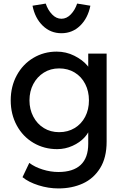

<svg xmlns="http://www.w3.org/2000/svg" viewBox="-20 -825 689 1075"><path d="M307 138Q389 138 431.5 98.5Q474 59 474 -20V-121L485 -114Q480 -85 453.5 -56Q427 -27 386 -8.5Q345 10 300 10Q227 10 167.5 -25Q108 -60 74 -122.5Q40 -185 40 -263Q40 -341 74 -403.5Q108 -466 167 -501Q226 -536 297 -536Q350 -536 396 -513Q442 -490 469 -458Q496 -426 496 -400L474 -402V-525H577V-32Q577 58 540.5 116.5Q504 175 443.5 202.5Q383 230 307 230Q251 230 195.5 212.5Q140 195 106 167L144 87Q174 110 218.5 124Q263 138 307 138ZM145 -263Q145 -213 166.5 -172Q188 -131 225.5 -108Q263 -85 311 -85Q360 -85 398 -108Q436 -131 457 -171.5Q478 -212 478 -263Q478 -314 457 -355Q436 -396 398 -419Q360 -442 311 -442Q263 -442 225.5 -418.5Q188 -395 166.5 -354.5Q145 -314 145 -263ZM162 -793 236 -805Q248 -769 271.5 -744.5Q295 -720 324 -720Q353 -720 376.5 -744.5Q400 -769 412 -805L486 -793Q472 -723 428.5 -681Q385 -639 324 -639Q263 -639 219.5 -681Q176 -723 162 -793Z"/></svg>

Font: Lexend
Style: Regular
Weight: 400
Designer: Thomas Jockin
Foundry: Lexend
Version: Version 1.000